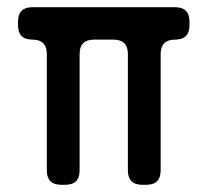

<svg xmlns="http://www.w3.org/2000/svg" viewBox="-20 -505 576 533"><path d="M110 -32Q110 8 150 8H161Q201 8 201 -32V-355Q201 -395 241 -395H295Q335 -395 335 -355V-32Q335 8 375 8H386Q426 8 426 -32V-355Q426 -395 466 -395Q506 -395 506 -435V-445Q506 -485 466 -485H70Q30 -485 30 -445V-435Q30 -395 70 -395Q110 -395 110 -355Z"/></svg>

Font: WDXL Lubrifont JP N
Style: Regular
Weight: 400
Designer: [WDXL Lubrifont] Copyright 2020-2022 (c) NightFurySL2001, Skr-ZERO; [ZCOOL QingKe HuangYou] Copyright 2018-2022 (c) The 
Version: Version 2.001;hotconv 1.1.1;makeotfexe 2.6.0